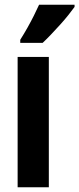

<svg xmlns="http://www.w3.org/2000/svg" viewBox="-20 -786 333 806"><path d="M185 0H54V-547H185ZM293 -757Q283 -743 267.5 -723.5Q252 -704 233 -683Q214 -662 195 -642Q176 -622 159 -606H65V-619Q82 -646 96 -671Q110 -696 122 -720Q134 -744 144 -766H293Z"/></svg>

Font: Noto Sans Display ExtraCondensed
Style: Bold
Weight: 700
Width: 2
Designer: Monotype Design Team
Foundry: Monotype Imaging Inc.
Version: Version 2.003